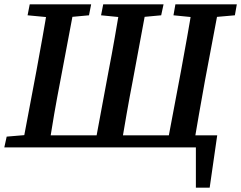

<svg xmlns="http://www.w3.org/2000/svg" viewBox="-29 -684 1119 891"><path d="M140 0 148 -56H979L944 187H880V-24L904 0ZM73 0 140 -355Q154 -432 168 -509.5Q182 -587 194 -664H318L251 -309Q236 -232 222.5 -154.5Q209 -77 197 0ZM99 -613 109 -664H394L384 -613L254 -601H226ZM409 0 475 -355Q490 -432 503.5 -509.5Q517 -587 530 -664H653L587 -309Q572 -232 558.5 -154.5Q545 -77 532 0ZM440 -613 450 -664H730L719 -613L590 -601H562ZM744 0 811 -355Q825 -432 839 -509.5Q853 -587 865 -664H989L922 -309Q908 -232 894.5 -154.5Q881 -77 868 0ZM776 -613 785 -664H1070L1061 -613L925 -601H897ZM-9 0 2 -50 144 -62 133 0Z"/></svg>

Font: Source Serif 4 18pt SemiBold
Style: Italic
Weight: 600
Italic angle: -12°
Designer: Frank Grießhammer
Foundry: Adobe Systems Incorporated
Version: Version 4.004;hotconv 1.0.116;makeotfexe 2.5.65601